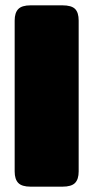

<svg xmlns="http://www.w3.org/2000/svg" viewBox="-20 -700 350 720"><path d="M35 -57V-623Q35 -652 48.5 -666Q62 -680 95 -680H214Q248 -680 261.5 -666.5Q275 -653 275 -623V-57Q275 -28 261.5 -14Q248 0 214 0H95Q62 0 48.5 -14Q35 -28 35 -57Z"/></svg>

Font: Mitr
Style: Bold
Weight: 700
Designer: Thanarat Vachiruckul
Foundry: Cadson Demak
Version: Version 1.002